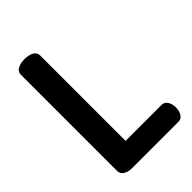

<svg xmlns="http://www.w3.org/2000/svg" viewBox="-216 -823 916 916"><g transform="rotate(-45 242.0 -365.5)"><path d="M60 -41V-691Q60 -711 79 -721Q98 -731 125 -731Q152 -731 171 -721Q190 -711 190 -691V-114H434Q452 -114 462.5 -97Q473 -80 473 -57Q473 -34 462.5 -17Q452 0 434 0H117Q94 0 77 -11Q60 -22 60 -41Z"/></g></svg>

Font: Dosis
Style: Regular
Weight: 400
Designer: Edgar Tolentino, Pablo Impallari, Igino Marini
Foundry: Edgar Tolentino, Pablo Impallari, Igino Marini
Version: Version 1.007;Glyphs 3.1.1 (3134)